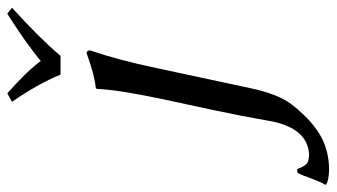

<svg xmlns="http://www.w3.org/2000/svg" viewBox="-282 -478 905 516"><g transform="rotate(-90 170.0 -219.5)"><path d="M228 -508.8Q202.6 -570.8 154.8 -639.2L177.7 -651.9Q237.8 -598.6 264.6 -562Q311.5 -601.1 391.6 -651.9L407.7 -639.2Q324.7 -564 278.3 -508.8ZM101.6 63Q102.5 58.6 105 44.4Q115.7 -18.1 132.3 -96.2L162.1 -234.9Q188 -357.9 189.5 -411.1L191.9 -414.1Q226.1 -417 286.1 -439Q293.9 -437 293 -429.2Q266.6 -352.1 245.6 -251L191.4 2Q175.8 75.7 147.5 112.8Q136.7 127 120.6 144Q111.3 153.8 101.6 162.4Q91.8 170.9 82 178Q72.3 185.1 62.3 190.7Q52.2 196.3 41.5 200.4Q30.8 204.6 19.8 207.3Q8.8 210 -2.9 211.4Q-14.6 212.9 -27.3 212.9Q-55.2 212.4 -67.4 205.1L-67.9 202.1Q-61.5 193.8 -44.4 147Q-40 135.3 -36.1 127.9L-25.9 127Q-17.6 151.4 -5.9 156.2Q2 158.7 11.2 159.2Q80.6 157.2 101.6 63Z"/></g></svg>

Font: Linux Biolinum Capitals O
Style: Italic Samll Caps
Weight: 400
Italic angle: -12°
Designer: Philipp H. Poll
Foundry: Philipp H. Poll
Version: Version 0.6.2